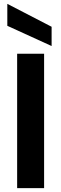

<svg xmlns="http://www.w3.org/2000/svg" viewBox="-20 -977 318 997"><path d="M69 -698V0H209V-698ZM18 -957V-843L248 -738V-838Z"/></svg>

Font: Poppins SemiBold
Style: Regular
Weight: 600
Designer: Ninad Kale (Devanagari), Jonny Pinhorn (Latin)
Foundry: Indian Type Foundry
Version: 4.004